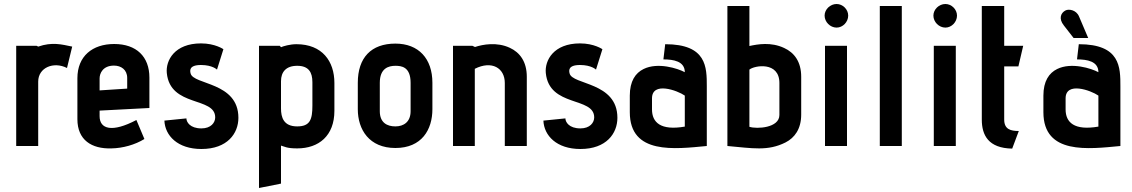

<svg xmlns="http://www.w3.org/2000/svg" viewBox="-20 -730 5661 960"><path d="M171 0V-322C171 -392 248 -424 315 -390L341 -497C288 -508 241 -521 171 -497L163 -501H61V0Z M727 -190V-342C727 -447 662 -510 551 -510C442 -510 367 -449 367 -339V-134C367 -30 438 15 537 12C594 11 655 -6 702 -35L662 -130C541 -66 478 -84 478 -149V-177ZM616 -287 478 -278V-338C478 -363 494 -402 550 -402C585 -402 616 -382 616 -340Z M802 -127C805 -52 868 15 987 15C1117 15 1172 -63 1172 -141C1172 -321 946 -305 933 -363C930 -375 923 -405 985 -405C1042 -405 1065 -382 1065 -382L1097 -484C1097 -484 1056 -513 985 -513C853 -513 808 -428 814 -365C831 -192 1056 -248 1056 -143C1056 -117 1035 -88 987 -88C930 -88 912 -120 912 -138Z M1385 188V-2C1404 3 1413 12 1466 12C1574 12 1652 -51 1652 -176V-315C1652 -424 1591 -509 1462 -509C1430 -509 1396 -499 1385 -494L1379 -501H1275V210ZM1542 -202C1542 -132 1530 -98 1466 -98C1398 -98 1385 -143 1385 -188V-324C1385 -370 1410 -401 1466 -401C1523 -401 1542 -369 1542 -319Z M2142 -316C2142 -437 2073 -512 1957 -512C1836 -512 1769 -442 1769 -316V-184C1769 -82 1826 10 1957 10C2089 10 2142 -82 2142 -184ZM2033 -174C2033 -120 1998 -98 1957 -98C1916 -98 1879 -116 1879 -174V-316C1879 -389 1923 -401 1957 -401C1986 -401 2033 -397 2033 -316Z M2614 0V-346C2614 -422 2579 -468 2529 -491C2465 -521 2394 -508 2355 -495L2342 -501H2245V0H2354V-386C2439 -429 2504 -390 2504 -315V0Z M2697 -127C2700 -52 2763 15 2882 15C3012 15 3067 -63 3067 -141C3067 -321 2841 -305 2828 -363C2825 -375 2818 -405 2880 -405C2937 -405 2960 -382 2960 -382L2992 -484C2992 -484 2951 -513 2880 -513C2748 -513 2703 -428 2709 -365C2726 -192 2951 -248 2951 -143C2951 -117 2930 -88 2882 -88C2825 -88 2807 -120 2807 -138Z M3514 -298C3514 -394 3514 -509 3306 -509L3297 -433C3347 -433 3404 -424 3404 -369C3369 -388 3269 -420 3198 -385C3157 -365 3129 -324 3129 -252V-169C3129 45 3355 15 3514 0ZM3404 -97C3283 -76 3240 -118 3240 -183V-238C3240 -324 3367 -278 3404 -252Z M3986 -346C3986 -422 3951 -467 3901 -490C3835 -521 3769 -509 3727 -500V-700H3617V0C3742 11 3819 27 3908 -18C3953 -41 3986 -85 3986 -157ZM3877 -155C3877 -90 3764 -84 3727 -96V-382C3752 -403 3877 -424 3877 -315Z M4163 -592C4194 -592 4221 -620 4221 -652C4221 -683 4194 -710 4163 -710C4131 -710 4103 -683 4103 -652C4103 -620 4131 -592 4163 -592ZM4215 0V-501H4105V0Z M4489 0V-700H4379V0Z M4707 -592C4738 -592 4765 -620 4765 -652C4765 -683 4738 -710 4707 -710C4675 -710 4647 -683 4647 -652C4647 -620 4675 -592 4707 -592ZM4759 0V-501H4649V0Z M5074 -75C5034 -75 5001 -83 5001 -132V-398H5072L5096 -501H5001V-700H4889V-132C4889 -54 4922 11 5041 13Z M5582 -298C5582 -394 5582 -509 5374 -509L5365 -433C5415 -433 5472 -424 5472 -369C5437 -388 5337 -420 5266 -385C5225 -365 5197 -324 5197 -252V-169C5197 45 5423 15 5582 0ZM5472 -97C5351 -76 5308 -118 5308 -183V-238C5308 -324 5435 -278 5472 -252ZM5421 -540 5375 -648C5361 -681 5324 -686 5308 -678C5284 -666 5272 -637 5299 -603L5348 -540Z"/></svg>

Font: Advent Pro
Style: Bold
Weight: 700
Designer: Andreas Kalpakidis
Foundry: Andreas Kalpakidis
Version: Version 2.002 2008